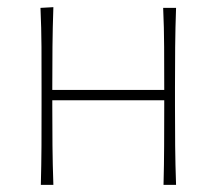

<svg xmlns="http://www.w3.org/2000/svg" viewBox="-20 -516 604 536"><path d="M94 0Q95.5 -56.5 95.8 -108.5Q96 -160.5 96 -221V-271Q96 -332 95.8 -385Q95.5 -438 93 -494L129 -496Q127 -439.5 126.5 -385.8Q126 -332 126 -271V-265H438.5V-271Q438.5 -332 438.2 -385Q438 -438 435.5 -494H471.5Q469.5 -438 469 -385Q468.5 -332 468.5 -271V-221Q468.5 -160.5 469 -108.5Q469.5 -56.5 471.5 0H436.5Q438 -56.5 438.2 -108.5Q438.5 -160.5 438.5 -221V-236H126V-221Q126 -160.5 126.5 -108.5Q127 -56.5 129 0Z"/></svg>

Font: Commissioner Flair Thin
Style: Regular
Weight: 100
Designer: Kostas Bartsokas
Foundry: Kostas Bartsokas
Version: Version 1.000; ttfautohint (v1.8.3)